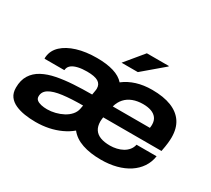

<svg xmlns="http://www.w3.org/2000/svg" viewBox="-140 -969 1348 1227"><g transform="rotate(30 534.5 -356.0)"><path d="M229 12Q187 12 148.5 6Q110 0 79 -14Q48 -28 30 -52.5Q12 -77 12 -116Q12 -171 35.5 -208.5Q59 -246 101 -268.5Q143 -291 199 -302Q255 -313 320.5 -317Q386 -321 456 -321L461 -350Q462 -355 462.5 -360Q463 -365 463 -369Q463 -401 437.5 -416.5Q412 -432 355 -432Q318 -432 290 -425.5Q262 -419 246 -407Q230 -395 226 -378L224 -367H78Q77 -371 77.5 -375Q78 -379 78 -382Q83 -430 120.5 -465Q158 -500 221.5 -519.5Q285 -539 367 -539Q439 -539 490 -523.5Q541 -508 569 -476Q609 -507 660.5 -523Q712 -539 774 -539Q859 -539 916.5 -516Q974 -493 1003.5 -448.5Q1033 -404 1033 -337Q1033 -320 1030.5 -295.5Q1028 -271 1020 -230H590Q589 -222 588 -214Q587 -206 587 -199Q587 -163 602 -140Q617 -117 646 -106Q675 -95 717 -95Q741 -95 765 -100.5Q789 -106 809 -117Q829 -128 843 -145Q857 -162 862 -185H1010Q1003 -139 978.5 -102.5Q954 -66 915 -40.5Q876 -15 824.5 -1.5Q773 12 712 12Q632 12 573.5 -8Q515 -28 482 -70Q451 -44 411 -25.5Q371 -7 325.5 2.5Q280 12 229 12ZM253 -95Q282 -95 312 -102.5Q342 -110 368.5 -124Q395 -138 413 -158.5Q431 -179 436 -204L441 -231Q354 -231 292 -223Q230 -215 197.5 -195Q165 -175 165 -140Q165 -123 177 -113.5Q189 -104 209 -99.5Q229 -95 253 -95ZM608 -321H882Q883 -328 883.5 -334Q884 -340 884 -345Q884 -375 869.5 -394Q855 -413 829.5 -422Q804 -431 770 -431Q728 -431 695 -418.5Q662 -406 640 -381.5Q618 -357 608 -321ZM517 -591 627 -724H789V-720L637 -591Z"/></g></svg>

Font: Archivo SemiExpanded
Style: Bold Italic
Weight: 700
Width: 6
Italic angle: -10°
Designer: Hector Gatti
Foundry: Omnibus-Type
Version: Version 2.001